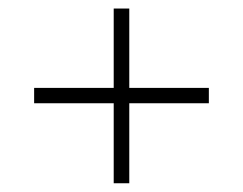

<svg xmlns="http://www.w3.org/2000/svg" viewBox="-20 -610 570 450"><path d="M246.5 -180.5H283V-368H469.5V-404H283V-590H246.5V-404H60V-368H246.5Z"/></svg>

Font: Bodoni* 06pt Medium
Style: Regular
Weight: 500
Version: Version 2.3